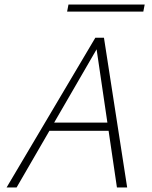

<svg xmlns="http://www.w3.org/2000/svg" viewBox="-20 -824 668 844"><path d="M494 0 401 -632H419L53 0H9L399 -658H437L539 0ZM173 -249 192 -285H469L480 -249ZM275 -773 281 -804H616L610 -773Z"/></svg>

Font: Ysabeau Office ExtraLight
Style: Italic
Weight: 250
Italic angle: -12°
Designer: Christian Thalmann (Catharsis Fonts)
Version: Version 2.001;gftools[0.9.30]; featfreeze: tnum,lnum,ss02